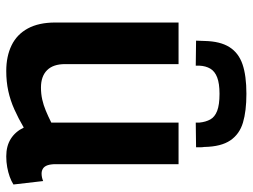

<svg xmlns="http://www.w3.org/2000/svg" viewBox="-117 -681 808 614"><g transform="rotate(90 287.0 -374.0)"><path d="M207 10Q160 10 125 -7Q90 -24 71 -59Q52 -94 52 -147V-541H185V-178Q185 -140 204.5 -120.5Q224 -101 260 -101Q280 -101 298 -105Q316 -109 334 -116.5Q352 -124 372 -134V-541H505V-149Q505 -132 508.5 -122Q512 -112 519 -107.5Q526 -103 535 -103Q547 -103 559 -108L570 -13Q559 -6 545 -1Q531 4 514.5 7Q498 10 480 10Q447 10 424 -4.5Q401 -19 388 -46Q359 -29 330 -16Q301 -3 271 3.5Q241 10 207 10ZM280 -758Q335 -758 372 -747Q409 -736 429 -706.5Q449 -677 450 -623Q451 -617 451 -610.5Q451 -604 451 -597L372 -596Q372 -599 372 -602Q372 -605 372 -608Q370 -628 362 -642.5Q354 -657 334.5 -664.5Q315 -672 280 -672Q247 -672 227.5 -664.5Q208 -657 199.5 -642.5Q191 -628 190 -608Q190 -605 190 -602Q190 -599 190 -596L110 -597Q110 -604 110.5 -610.5Q111 -617 111 -624Q112 -674 130.5 -703.5Q149 -733 185.5 -745.5Q222 -758 280 -758Z"/></g></svg>

Font: Georama ExtraCondensed Thin SemiBold
Style: Regular
Weight: 600
Version: Version 1.001